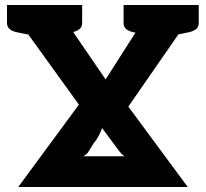

<svg xmlns="http://www.w3.org/2000/svg" viewBox="-20 -749 824 769"><path d="M53 0 296 -330 8 -729H173Q189 -729 197.5 -724.5Q206 -720 214 -707L403 -431L580 -708Q587 -719 595 -724Q603 -729 614 -729H776L494 -322L732 0ZM314 -123H479Q468 -130 458 -143L389 -236Q383 -220 375 -204.5Q367 -189 355 -175L332 -138Q329 -134 324.5 -130.5Q320 -127 314 -123ZM549 -666V-729H623V-667ZM168 -691V-729H242V-691ZM572 -729 558 -611 514 -620Q496 -624 485.5 -632.5Q475 -641 475 -658V-729ZM776 -729V-658Q776 -641 765.5 -632.5Q755 -624 737 -620L693 -611L679 -729ZM105 -729 91 -611 47 -620Q29 -624 18.5 -632.5Q8 -641 8 -658V-729ZM309 -729V-658Q309 -641 298.5 -632.5Q288 -624 270 -620L226 -611L212 -729Z"/></svg>

Font: Aleo Black
Style: Regular
Weight: 900
Designer: Alessio Laiso
Foundry: Alessio Laiso
Version: Version 2.001;gftools[0.9.29]